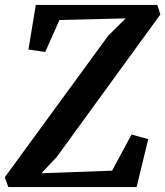

<svg xmlns="http://www.w3.org/2000/svg" viewBox="-32 -763 674 783"><path d="M2 0 -12.5 -40 409 -617 480.5 -688 210.5 -681.5 152.5 -551 84 -561 114 -743H609.5L622 -704L199.5 -123L137 -56.5L425 -67L504.5 -214.5L572.5 -195.5L525 0Z"/></svg>

Font: Merriweather Light 18pt SemiBold
Style: Italic
Weight: 600
Italic angle: -7.8°
Version: Version 2.101